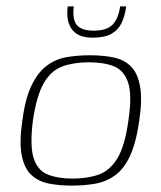

<svg xmlns="http://www.w3.org/2000/svg" viewBox="-20 -576 505 601"><path d="M204 5Q165 5 132.5 -1.5Q100 -8 78 -28.5Q56 -49 48 -90Q40 -131 50 -199Q59 -268 79 -309Q99 -350 126.5 -370.5Q154 -391 188 -397Q222 -403 262 -403Q301 -403 334 -396.5Q367 -390 388.5 -369.5Q410 -349 418 -308Q426 -267 416 -199Q406 -129 387 -88Q368 -47 340 -27Q312 -7 278 -1Q244 5 204 5ZM207 -17Q254 -17 289 -29.5Q324 -42 347.5 -80.5Q371 -119 382 -199Q394 -279 381 -317.5Q368 -356 336.5 -368.5Q305 -381 258 -381Q212 -381 176.5 -368.5Q141 -356 118 -317.5Q95 -279 83 -199Q73 -119 85.5 -80.5Q98 -42 130 -29.5Q162 -17 207 -17ZM269 -458Q239 -458 220.5 -470Q202 -482 195 -504Q188 -526 192 -556H211Q206 -513 221.5 -496.5Q237 -480 273 -480Q315 -480 333 -499.5Q351 -519 356 -556H375Q371 -525 360 -503Q349 -481 327.5 -469.5Q306 -458 269 -458Z"/></svg>

Font: Genos ExtraLight
Style: Italic
Weight: 250
Italic angle: -8°
Designer: Robert E. Leuschke
Foundry: Robert E. Leuschke
Version: Version 1.010